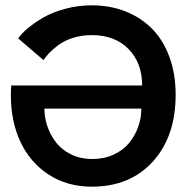

<svg xmlns="http://www.w3.org/2000/svg" viewBox="-20 -692 725 722"><path d="M325 10Q233.5 10 163.8 -35Q94 -80 57.5 -157.2Q21 -234.5 21 -332Q21 -364 22.5 -370.5H514.5Q514.5 -456 463 -508Q411.5 -560 325 -560Q288 -560 255.2 -549.8Q222.5 -539.5 200.5 -523.2Q178.5 -507 165.5 -493.2Q152.5 -479.5 143.5 -466L48.5 -547.5Q60.5 -565.5 84.2 -585.5Q108 -605.5 142.5 -625.8Q177 -646 225.5 -659Q274 -672 325 -672Q392.5 -672 449.8 -650Q507 -628 549.5 -586.2Q592 -544.5 616.2 -480.2Q640.5 -416 640.5 -336Q640.5 -179 554.8 -84.5Q469 10 325 10ZM326.5 -94Q371 -94 407 -110.5Q443 -127 465.2 -154Q487.5 -181 499.5 -214.5Q511.5 -248 511.5 -283.5H147Q147 -249 158.5 -216Q170 -183 191.5 -155.5Q213 -128 248.2 -111Q283.5 -94 326.5 -94Z"/></svg>

Font: League Spartan SemiBold
Style: Regular
Weight: 600
Foundry: The League of Moveable Type
Version: Version 2.002